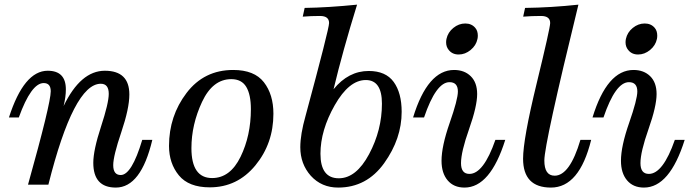

<svg xmlns="http://www.w3.org/2000/svg" viewBox="-20 -805 3018 837"><path d="M484.9 12.7Q386.7 12.7 386.7 -95.2Q386.7 -150.4 420.4 -253.2Q454.1 -356 454.1 -396Q454.1 -439.9 419.4 -439.9Q301.3 -439.9 190.9 0H102.1Q201.2 -354 201.2 -407.2Q201.2 -442.9 170.4 -442.9Q116.2 -442.9 62 -293H19Q84.5 -496.6 188 -496.6Q267.1 -496.6 267.1 -415.5Q267.1 -382.8 257.3 -342.8Q331.5 -496.6 437 -496.6Q543.9 -496.6 543.9 -393.1Q543.9 -332.5 508.8 -228.8Q473.6 -125 473.6 -85Q473.6 -42 506.3 -42Q554.2 -42 600.1 -195.3H644Q594.7 12.7 484.9 12.7Z M894.5 11.7Q802.7 11.7 759.8 -40.5Q716.8 -92.8 716.8 -168.9Q716.8 -299.3 793.2 -399.7Q869.6 -500 996.6 -500Q1088.9 -500 1130.4 -446.5Q1171.9 -393.1 1171.9 -309.1Q1171.9 -179.7 1093.3 -84Q1014.6 11.7 894.5 11.7ZM904.8 -28.8Q983.4 -28.8 1028.6 -121.3Q1073.7 -213.9 1073.7 -329.1Q1073.7 -392.6 1053.5 -426.3Q1033.2 -460 988.3 -460Q907.2 -460 860.8 -360.8Q814.5 -261.7 814.5 -159.2Q814.5 -28.8 904.8 -28.8Z M1454.1 12.7Q1381.8 12.7 1335 -38.6Q1289.1 -90.3 1289.1 -163.1Q1289.1 -219.2 1312 -299.8Q1414.6 -679.7 1414.6 -704.6Q1414.6 -735.4 1375 -735.4Q1335.4 -735.4 1299.8 -732.4L1308.1 -770.5Q1410.2 -772 1536.6 -784.7Q1474.1 -583 1434.1 -416Q1499 -495.6 1587.4 -495.6Q1661.6 -495.6 1696.3 -447.8Q1731 -399.9 1731 -317.4Q1731 -200.2 1654.8 -93.8Q1578.6 12.7 1454.1 12.7ZM1645 -353Q1645 -456.1 1574.7 -456.1Q1501.5 -456.1 1439.2 -346.4Q1377 -236.8 1377 -134.8Q1377 -27.8 1457 -27.8Q1532.7 -27.8 1588.9 -132.8Q1645 -237.8 1645 -353Z M2004.9 12.7Q1958 12.7 1931.4 -18.8Q1904.8 -50.3 1904.8 -104Q1904.8 -167.5 1940.4 -269.5Q1976.1 -371.6 1976.1 -406.2Q1976.1 -446.8 1939.5 -446.8Q1880.9 -446.8 1828.6 -293H1780.8Q1844.2 -500 1959.5 -500Q2004.4 -500 2032.2 -472.7Q2060.1 -445.3 2060.1 -395Q2060.1 -341.8 2024.9 -242.2Q1989.7 -142.6 1989.7 -93.8Q1989.7 -46.9 2026.4 -46.9Q2087.9 -46.9 2139.6 -195.3H2182.6Q2117.2 12.7 2004.9 12.7ZM1979.5 -567.4Q1951.7 -567.4 1936 -587.4Q1924.8 -601.1 1924.8 -620.6Q1924.8 -627.9 1926.3 -635.3Q1932.6 -664.1 1956.3 -683.3Q1980 -702.6 2008.3 -702.6Q2036.1 -702.6 2052.2 -683.1Q2063 -670.4 2063 -649.4Q2063 -642.6 2061.5 -635.3Q2055.7 -606.9 2031.7 -587.2Q2007.8 -567.4 1979.5 -567.4Z M2381.8 12.7Q2260.3 12.7 2260.3 -113.3Q2260.3 -197.8 2319.3 -440.4Q2378.4 -683.1 2378.4 -704.6Q2378.4 -735.4 2338.4 -735.4Q2297.9 -735.4 2260.7 -732.4L2269 -770.5Q2382.8 -772 2501.5 -784.7Q2353 -177.7 2353 -105.5Q2353 -39.1 2397.9 -39.1Q2463.9 -39.1 2510.3 -195.3H2557.1Q2505.9 12.7 2381.8 12.7Z M2787.1 12.7Q2740.2 12.7 2713.6 -18.8Q2687 -50.3 2687 -104Q2687 -167.5 2722.7 -269.5Q2758.3 -371.6 2758.3 -406.2Q2758.3 -446.8 2721.7 -446.8Q2663.1 -446.8 2610.8 -293H2563Q2626.5 -500 2741.7 -500Q2786.6 -500 2814.5 -472.7Q2842.3 -445.3 2842.3 -395Q2842.3 -341.8 2807.1 -242.2Q2772 -142.6 2772 -93.8Q2772 -46.9 2808.6 -46.9Q2870.1 -46.9 2921.9 -195.3H2964.8Q2899.4 12.7 2787.1 12.7ZM2761.7 -567.4Q2733.9 -567.4 2718.3 -587.4Q2707 -601.1 2707 -620.6Q2707 -627.9 2708.5 -635.3Q2714.8 -664.1 2738.5 -683.3Q2762.2 -702.6 2790.5 -702.6Q2818.4 -702.6 2834.5 -683.1Q2845.2 -670.4 2845.2 -649.4Q2845.2 -642.6 2843.8 -635.3Q2837.9 -606.9 2814 -587.2Q2790 -567.4 2761.7 -567.4Z"/></svg>

Font: Munson
Style: Italic
Weight: 400
Italic angle: -12°
Designer: Paul James MIller
Foundry: High-Logic / Made with FontCreator
Version: Version 2.10;May 5, 2019;FontCreator 11.5.0.2430 64-bit